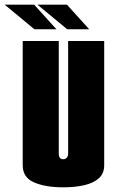

<svg xmlns="http://www.w3.org/2000/svg" viewBox="-81 -795 481 820"><path d="M189 5Q113 5 64.5 -16Q16 -37 16 -89V-620H170V-137Q170 -128 174.5 -121.5Q179 -115 189 -115Q199 -115 204.5 -122Q210 -129 210 -137V-620H364V-89Q364 -54 341 -33.5Q318 -13 278.5 -4Q239 5 189 5ZM66 -670 -61 -775H65L160 -670ZM206 -670 79 -775H205L300 -670Z"/></svg>

Font: Smooch Sans Black
Style: Regular
Weight: 900
Designer: Robert E. Leuschke
Foundry: Robert E. Leuschke
Version: Version 1.010; ttfautohint (v1.8.3)